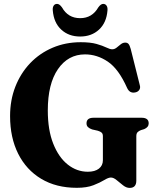

<svg xmlns="http://www.w3.org/2000/svg" viewBox="-20 -926 785 962"><path d="M663 -21Q663 15.5 629.5 15.5Q613 15.5 596.5 2.5Q580 -10.5 564.5 -23.5Q549 -36.5 535.5 -36.5Q523 -36.5 502.2 -23.8Q481.5 -11 448.2 2Q415 15 365 15Q261.5 15 186.5 -30Q111.5 -75 71 -155.8Q30.5 -236.5 30.5 -344.5Q30.5 -424.5 57 -492Q83.5 -559.5 131.2 -609.5Q179 -659.5 243.8 -687Q308.5 -714.5 384.5 -714.5Q433 -714.5 463.8 -705.8Q494.5 -697 512.8 -688Q531 -679 542.5 -679Q554 -679 564.5 -687.5Q575 -696 585.2 -704.2Q595.5 -712.5 607.5 -712.5Q618.5 -712.5 624.2 -705.5Q630 -698.5 635 -680.5L680.5 -499Q684.5 -485.5 677.8 -475.5Q671 -465.5 658 -463Q630 -457 617 -485Q574.5 -580.5 520.5 -617Q466.5 -653.5 406 -653.5Q321.5 -653.5 270.5 -579.8Q219.5 -506 219.5 -372.5Q219.5 -274.5 246.8 -206Q274 -137.5 319.5 -101.5Q365 -65.5 420 -65.5Q455.5 -65.5 475.5 -81Q495.5 -96.5 495.5 -123V-243.5Q495.5 -255.5 489.5 -261.2Q483.5 -267 470 -271L441.5 -277.5Q428.5 -282 421 -289Q413.5 -296 413.5 -308Q413.5 -336 448.5 -336H689.5Q725 -336 725 -308Q725 -288.5 702.5 -279L686 -274Q675.5 -270 669.2 -263.5Q663 -257 663 -243.5ZM381.5 -835Q441.5 -835 472.5 -889Q485 -906.5 497 -906.5Q508 -906.5 514 -897.5Q520 -888.5 518.5 -873.5Q513.5 -812 476 -777.5Q438.5 -743 381.5 -743Q324.5 -743 287 -777.5Q249.5 -812 244.5 -873.5Q243 -888.5 248.8 -897.5Q254.5 -906.5 266 -906.5Q278 -906.5 290.5 -889Q321 -835 381.5 -835Z"/></svg>

Font: Fraunces 72pt Soft
Style: Bold
Weight: 700
Version: Version 1.000;[b76b70a41]